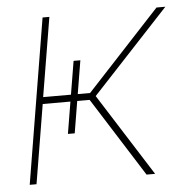

<svg xmlns="http://www.w3.org/2000/svg" viewBox="-44 -590 615 633"><g transform="rotate(-5 263.0 -273.0)"><path d="M29.3 0 119.6 -545.9H142.1L98.6 -284.2H253.9L496.6 -545.9H525.9L271.5 -272.5L444.3 0H416L250.5 -261.7H95.2L51.8 0ZM209 -394.5H231.4L191.9 -156.2H169.4Z"/></g></svg>

Font: Inter 28pt Thin
Style: Italic
Weight: 250
Italic angle: -9.3988°
Designer: Rasmus Andersson
Foundry: rsms
Version: Version 4.001;git-66647c0bb